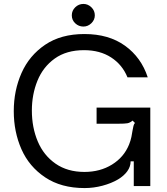

<svg xmlns="http://www.w3.org/2000/svg" viewBox="-20 -946 847 976"><path d="M50 -381Q50 -486 89.5 -575Q129 -664 209.5 -718.5Q290 -773 409 -773Q533 -773 615.5 -713.5Q698 -654 731 -553H628Q602 -617 545 -654Q488 -691 407 -691Q318 -691 258.5 -648.5Q199 -606 170.5 -536Q142 -466 142 -384Q142 -298 172 -227Q202 -156 262.5 -114Q323 -72 409 -72Q489 -72 549.5 -109.5Q610 -147 636 -211Q644 -231 648 -250Q652 -269 654 -284Q656 -296 658.5 -306Q661 -316 666 -321L654 -333Q641 -322 628 -319.5Q615 -317 578 -317H471V-399H744V0H660V-126H644Q644 -99 627 -75.5Q610 -52 580 -34Q546 -14 501 -2Q456 10 410 10Q291 10 209.5 -44.5Q128 -99 89 -187.5Q50 -276 50 -381ZM345 -868Q345 -892 362.5 -909Q380 -926 404 -926Q427 -926 444.5 -909Q462 -892 462 -868Q462 -845 444.5 -828Q427 -811 404 -811Q380 -811 362.5 -827.5Q345 -844 345 -868Z"/></svg>

Font: Open Sauce Sans
Style: Regular
Weight: 400
Designer: Alfredo Marco Pradil
Foundry: Creative Sauce Fz LLC
Version: Version 1.477